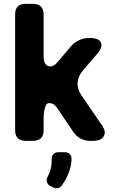

<svg xmlns="http://www.w3.org/2000/svg" viewBox="-20 -749 622 1021"><path d="M327.1 60.5Q340.8 60.5 350.6 70.3Q360.4 80.1 360.4 93.8Q360.4 124 350.6 155.3Q340.8 186.5 324.2 213.9Q315.4 227.5 306.6 240.2Q298.8 249 287.1 251.5Q275.4 253.9 265.6 249Q248 240.2 246.1 239.3Q234.4 233.4 230 220.2Q225.6 207 231.9 194.3Q238.3 181.6 243.2 169.9Q254.9 142.6 254.9 101.6V93.8Q254.9 80.1 264.6 70.3Q274.4 60.5 288.1 60.5ZM518.6 -87.9Q519.5 -87.9 519.5 -87.9Q537.1 -62.5 537.1 -43.9Q537.1 -33.2 532.2 -25.4Q519.5 0 473.6 0Q467.8 0 457 0Q431.6 0 408.2 -12.7Q384.8 -25.4 371.1 -45.9Q348.6 -78.1 327.1 -110.4Q305.7 -142.6 284.2 -174.8Q278.3 -182.6 273.4 -187.5Q268.6 -192.4 262.7 -195.3Q231.4 -210.9 221.7 -183.6Q211.9 -156.2 211.9 -118.2Q211.9 -97.7 211.9 -55.7Q211.9 -28.3 198.2 -14.6Q183.6 0 156.2 0Q142.6 0 115.2 0Q88.9 0 74.2 -14.6Q60.5 -28.3 60.5 -55.7Q60.5 -261.7 60.5 -673.8Q60.5 -700.2 74.2 -714.8Q88.9 -728.5 115.2 -728.5Q128.9 -728.5 156.2 -728.5Q183.6 -728.5 197.3 -714.8Q211.9 -700.2 211.9 -673.8Q211.9 -598.6 211.9 -450.2Q211.9 -406.2 236.3 -397.5Q261.7 -388.7 289.1 -421.9Q306.6 -442.4 324.2 -463.9Q341.8 -484.4 359.4 -504.9Q375 -523.4 400.4 -535.2Q424.8 -546.9 450.2 -546.9Q453.1 -546.9 460 -546.9Q504.9 -546.9 516.6 -522.5Q527.3 -498 498 -463.9Q478.5 -441.4 459 -418.9Q439.5 -395.5 419.9 -373Q394.5 -342.8 392.6 -308.6Q390.6 -274.4 413.1 -242.2Q439.5 -203.1 465.8 -165Q492.2 -126 518.6 -87.9Z"/></svg>

Font: DeepSea
Style: Bold
Weight: 700
Designer: Stem
Version: Version 3.019;git-0a5106e0b